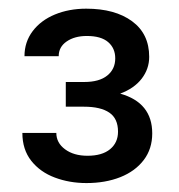

<svg xmlns="http://www.w3.org/2000/svg" viewBox="-20 -736 407 436"><path d="M30.8 -320.3ZM325.7 -433.1Q325.7 -397.9 306.4 -372.6Q287.1 -347.2 253.2 -333.7Q219.2 -320.3 176.3 -320.3Q137.7 -320.3 104.5 -332.8Q71.3 -345.2 51 -370.8Q30.8 -396.5 30.8 -434.1H107.9Q107.9 -411.6 127.7 -397Q147.5 -382.3 178.7 -382.3Q211.9 -382.3 230 -397.2Q248 -412.1 248 -437Q248 -466.8 228.3 -480.2Q208.5 -493.7 170.9 -493.7H129.4V-531.2V-549.8H170.9Q205.6 -549.8 223.6 -564.5Q241.7 -579.1 241.7 -603.5Q241.7 -626.5 225.6 -640.4Q209.5 -654.3 177.2 -654.3Q149.4 -654.3 131.3 -641.8Q113.3 -629.4 113.3 -608.4H35.6Q35.6 -640.6 54.2 -665.3Q72.8 -689.9 104.7 -703.1Q136.7 -716.3 175.8 -716.3Q241.2 -716.3 280 -687.7Q318.8 -659.2 318.8 -606.9Q318.8 -579.6 301.8 -557.4Q284.7 -535.2 252.9 -523.4Q325.7 -502.9 325.7 -433.1Z"/></svg>

Font: Heebo
Style: Regular
Weight: 400
Designer: Oded Ezer
Foundry: Meir Sadan
Version: Version 2.001; ttfautohint (v1.5.14-ce02) -l 8 -r 50 -G 200 